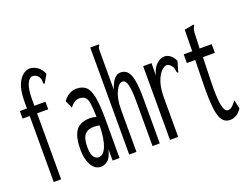

<svg xmlns="http://www.w3.org/2000/svg" viewBox="-105 -890 1459 1121"><g transform="rotate(-20 625.0 -329.5)"><path d="M62 -410H18V-457H62V-495Q62 -587 91 -629Q120 -671 157 -671Q178 -671 202 -655.5Q226 -640 238 -608L214 -566L208 -557L202 -561Q201 -569 201 -579.5Q201 -590 193 -604Q178 -623 158 -623Q136 -623 122 -591.5Q108 -560 108 -495V-457H177V-410H108V0H62Z M354 11Q315 11 294 -28Q273 -67 273 -122Q273 -184 287 -218Q301 -252 327 -265Q353 -278 388 -278Q397 -278 406.5 -276.5Q416 -275 427 -272Q426 -325 421.5 -354.5Q417 -384 404.5 -396Q392 -408 368 -408Q339 -408 310 -372L289 -420Q325 -467 371 -467Q408 -467 429.5 -448.5Q451 -430 461 -381.5Q471 -333 471 -243V0H428V-70Q415 -20 394.5 -4.5Q374 11 354 11ZM316 -123Q316 -83 328 -64.5Q340 -46 358 -46Q389 -46 407 -90Q425 -134 427 -219Q406 -223 391 -223Q355 -223 335.5 -201.5Q316 -180 316 -123Z M531 -665H585V-658Q579 -652 577.5 -645Q576 -638 576 -621V-386Q602 -468 646 -468Q672 -468 688.5 -451Q705 -434 713 -392.5Q721 -351 721 -277V0H676V-275Q676 -347 667.5 -380.5Q659 -414 639 -414Q616 -414 596 -372Q576 -330 576 -263V0H531Z M784 -457H836L835 -381Q847 -426 871 -447Q895 -468 918 -468Q959 -468 983 -418L967 -362L965 -352L958 -354Q954 -362 953.5 -373.5Q953 -385 943 -398Q928 -416 915 -416Q899 -416 880 -396.5Q861 -377 848 -338.5Q835 -300 835 -242V1H784Z M1154 12Q1125 12 1107.5 -11Q1090 -34 1083.5 -90.5Q1077 -147 1079 -248L1082 -387H1030V-441H1083L1085 -574L1134 -583L1144 -585L1145 -578Q1141 -571 1137.5 -563.5Q1134 -556 1133 -539L1129 -441H1204V-387H1130L1126 -243Q1123 -137 1132 -91.5Q1141 -46 1162 -46Q1179 -46 1193 -60.5Q1207 -75 1216 -88L1228 -33Q1211 -8 1192.5 2Q1174 12 1154 12Z"/></g></svg>

Font: Inconsolata UltraCondensed
Style: Regular
Weight: 400
Width: 1
Monospace: yes
Designer: Raph Levien, Cyreal, Brenton Simpson
Foundry: Raph Levien, Cyreal, Google
Version: Version 3.000; ttfautohint (v1.8.2.53-6de2)